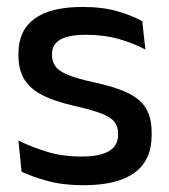

<svg xmlns="http://www.w3.org/2000/svg" viewBox="-20 -521 486 552"><path d="M220 11.5Q161 11.5 116.5 -0.8Q72 -13 42 -27.5L33 -117Q70 -98.5 114.5 -84.8Q159 -71 214.5 -71Q268 -71 293.8 -86.8Q319.5 -102.5 319.5 -133.5V-137.5Q319.5 -157.5 309 -170.8Q298.5 -184 271.8 -194.5Q245 -205 196 -216Q134.5 -230 99 -249Q63.5 -268 48.2 -295.8Q33 -323.5 33 -362.5V-367Q33 -433 79 -467Q125 -501 217 -501Q275 -501 318 -488.5Q361 -476 389 -460L398 -378.5Q364.5 -396.5 321.8 -408.8Q279 -421 227 -421Q191.5 -421 170 -414.2Q148.5 -407.5 139 -395.2Q129.5 -383 129.5 -366V-362.5Q129.5 -344 139.5 -330.2Q149.5 -316.5 175.2 -305.8Q201 -295 247 -285Q309 -272 346 -254.5Q383 -237 399.5 -209.8Q416 -182.5 416 -139.5V-132Q416 -60.5 367 -24.5Q318 11.5 220 11.5Z"/></svg>

Font: Anek Gujarati Medium
Style: Regular
Weight: 500
Designer: Mrunmayee Ghaisas (Gujarati), Yesha Goshar (Latin)
Foundry: Ek Type
Version: Version 1.003